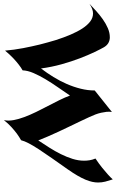

<svg xmlns="http://www.w3.org/2000/svg" viewBox="150 -749 603 993"><g transform="rotate(90 451.5 -252.5)"><path d="M882.8 -534.2Q889.6 -513.7 894.3 -495.6Q898.9 -477.5 898.9 -458Q898.9 -443.8 895.5 -428Q892.1 -412.1 884.3 -393.3Q876.5 -374.5 863.5 -352.1Q850.6 -329.6 831.1 -301.8Q798.3 -255.4 772.5 -218.5Q746.6 -181.6 727.5 -152.3Q708.5 -123 696.5 -100.3Q684.6 -77.6 680.2 -60.1Q663.6 -50.8 646 -38.1Q630.9 -26.9 612.5 -10.3Q594.2 6.3 576.2 28.8Q581.1 6.3 576.2 -20.8Q571.3 -47.9 560.3 -77.1Q549.3 -106.4 534.2 -137.5Q519 -168.5 503.2 -198.7Q487.3 -229 472.9 -258.1Q458.5 -287.1 449.2 -313Q429.7 -283.7 407.2 -251.7Q384.8 -219.7 365.5 -187.5Q346.2 -155.3 333 -124.8Q319.8 -94.2 318.8 -67.9Q305.2 -60.5 289.1 -47.9Q274.9 -37.1 256.3 -19.8Q237.8 -2.4 216.8 22.9Q212.9 -24.4 203.9 -71Q194.8 -117.7 185.5 -155.8Q174.3 -199.7 162.1 -240.2Q148.9 -281.2 134 -316.2Q119.1 -351.1 102.3 -377Q85.4 -402.8 66.2 -417.5Q46.9 -432.1 24.9 -432.1Q12.7 -432.1 0.7 -427.5Q-11.2 -422.9 -24.9 -414.1Q-8.3 -430.2 12 -448.5Q32.2 -466.8 54.7 -482.7Q77.1 -498.5 100.8 -508.8Q124.5 -519 147.9 -519Q163.6 -519 176.8 -511.7Q189.9 -504.4 199.2 -488.8Q208.5 -472.7 224.1 -440.2Q239.7 -407.7 256.3 -364.5Q272.9 -321.3 287.4 -269.5Q301.8 -217.8 309.1 -163.1Q332.5 -193.8 353.3 -227.5Q374 -261.2 389.4 -296.6Q404.8 -332 413.8 -368.4Q422.9 -404.8 422.9 -440.9L534.2 -529.8Q531.7 -516.6 533.4 -501.7Q535.2 -486.8 538.1 -474.1Q541.5 -459 546.9 -444.8Q550.8 -433.6 560.1 -413.6Q569.3 -393.6 581.5 -367.9Q593.8 -342.3 607.9 -313Q622.1 -283.7 635.7 -254.4Q649.4 -225.1 661.1 -197.8Q672.9 -170.4 681.2 -148.9Q699.7 -176.8 718.5 -206.3Q737.3 -235.8 752.2 -265.9Q767.1 -295.9 776.6 -326.2Q786.1 -356.4 786.1 -386.2Q786.1 -400.4 783.7 -415Q781.2 -429.7 774.9 -444.8Q802.2 -462.9 822.3 -479.2Q842.3 -495.6 856 -507.8Q872.1 -522 882.8 -534.2Z"/></g></svg>

Font: Eagle Lake
Style: Regular
Weight: 400
Designer: Astigmatic (AOETI)
Foundry: Astigmatic (AOETI)
Version: Version 1.000